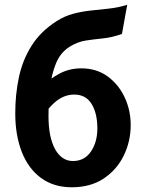

<svg xmlns="http://www.w3.org/2000/svg" viewBox="-20 -772 611 804"><path d="M512.7 -752 490.7 -629.9Q447.8 -614.7 410.2 -611.1Q372.6 -607.4 338.4 -602.1Q304.2 -596.7 271.5 -576.2Q232.9 -552.2 214.1 -505.9Q195.3 -459.5 189.2 -401.9Q183.1 -344.2 183.1 -285.6Q183.1 -197.3 210.7 -147.5Q238.3 -97.7 285.6 -97.7Q333.5 -97.7 360.6 -137.2Q387.7 -176.8 387.7 -234.4Q387.7 -296.9 363.8 -336.4Q339.8 -376 290.5 -376Q241.2 -376 199.5 -334.2Q157.7 -292.5 127 -229.5L97.7 -332Q120.1 -369.6 152.8 -405Q185.5 -440.4 227.8 -463.1Q270 -485.8 319.8 -485.8Q384.8 -485.8 431.2 -451.7Q477.5 -417.5 502.4 -363.5Q527.3 -309.6 527.3 -249Q527.3 -179.7 498 -120.1Q468.8 -60.5 413.8 -24.2Q358.9 12.2 280.8 12.2Q204.6 12.2 151.6 -26.9Q98.6 -65.9 71.3 -135.7Q43.9 -205.6 43.9 -297.9Q43.9 -376.5 59.1 -448.2Q74.2 -520 112.1 -580.3Q149.9 -640.6 217.3 -683.6Q251 -705.1 287.4 -714.6Q323.7 -724.1 361.3 -728Q398.9 -731.9 437 -736.1Q475.1 -740.2 512.7 -752Z"/></svg>

Font: Andika
Style: Bold
Weight: 700
Designer: Victor Gaultney, Annie Olsen, Julie Remington, Don Collingsworth, Eric Hays, Becca Hirsbrunner
Foundry: SIL International
Version: Version 6.101